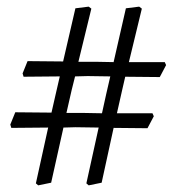

<svg xmlns="http://www.w3.org/2000/svg" viewBox="-20 -593 538 578"><path d="M95 -35 134 -43 171 -209 207 -210 277 -209 240 -41 247 -35 286 -43 322 -208 424 -207 443 -243 439 -252H332L348 -323L357 -362L461 -361L480 -397L476 -406H368L407 -567L399 -573L359 -568L322 -406L269 -407H216L255 -567L247 -573L207 -568L170 -408L63 -409L48 -372L51 -362L160 -363L148 -311L135 -254L26 -255L11 -218L14 -208L125 -209L88 -41ZM287 -252 232 -253H180L196 -323L206 -363L244 -364L312 -363L300 -311Z"/></svg>

Font: Alegreya SC
Style: Regular
Weight: 400
Designer: Juan Pablo del Peral
Foundry: Huerta Tipografica
Version: Version 2.007;PS 002.007;hotconv 1.0.88;makeotf.lib2.5.64775